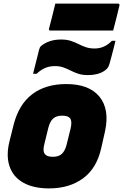

<svg xmlns="http://www.w3.org/2000/svg" viewBox="-20 -1032 685 1069"><path d="M349 -564Q476 -564 533.5 -494Q591 -424 565 -302L544 -209Q519 -95 442.5 -39Q366 17 253 17Q166 17 109.5 -15Q53 -47 33 -106.5Q13 -166 33 -246L56 -338Q85 -451 159.5 -507.5Q234 -564 349 -564ZM326 -388Q294 -388 276 -372Q258 -356 249 -320L227 -230Q216 -189 231 -173Q242 -159 275 -159Q307 -159 324.5 -175.5Q342 -192 351 -227L373 -316Q383 -358 369 -375Q357 -388 326 -388ZM507 -762Q534 -762 558 -772.5Q582 -783 603 -805H623Q619 -787 612 -760.5Q605 -734 599 -711Q593 -688 590 -678Q584 -658 575 -649Q557 -631 530 -622.5Q503 -614 468 -614Q438 -614 415.5 -621.5Q393 -629 373.5 -639Q354 -649 333 -656.5Q312 -664 286 -664Q254 -664 229 -652.5Q204 -641 184 -621H164Q169 -640 175.5 -667Q182 -694 188.5 -718.5Q195 -743 197 -753Q200 -763 202 -767.5Q204 -772 210 -777Q226 -791 254.5 -801.5Q283 -812 320 -812Q351 -812 374 -804.5Q397 -797 416.5 -787Q436 -777 457.5 -769.5Q479 -762 507 -762ZM288 -1012H636Q647 -1012 645 -1001Q638 -972 628 -931.5Q618 -891 610 -862H261Q250 -862 253 -873Q261 -902 271 -942.5Q281 -983 288 -1012Z"/></svg>

Font: Recursive Mn Lnr St Blk
Style: Italic
Weight: 900
Italic angle: -15°
Monospace: yes
Version: Version 1.079;hotconv 1.0.112;makeotfexe 2.5.65598; ttfautoh